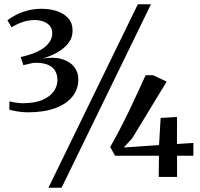

<svg xmlns="http://www.w3.org/2000/svg" viewBox="-20 -835 944 906"><path d="M111.5 -305Q87.5 -305 63 -309Q38.5 -313 24 -317.5L24.5 -357Q37 -353.5 54.5 -350.8Q72 -348 88 -348Q143.5 -348 179.5 -363.2Q215.5 -378.5 233.2 -403.5Q251 -428.5 251 -457.5Q251 -482 240.2 -500.8Q229.5 -519.5 204.8 -529.8Q180 -540 138.5 -538.5Q134 -537.5 124.8 -535.5Q115.5 -533.5 106 -531.2Q96.5 -529 90.5 -527.5L77.5 -566Q91 -568.5 105.2 -572.8Q119.5 -577 133 -581.5Q179 -598.5 202.8 -623.2Q226.5 -648 226.5 -678Q226.5 -700 214.5 -713.8Q202.5 -727.5 183.5 -734Q164.5 -740.5 143.5 -740.5Q112 -740 83.5 -729.8Q55 -719.5 35 -706L15 -739Q29.5 -751 53.2 -763.5Q77 -776 108.2 -784.8Q139.5 -793.5 175.5 -793.5Q217 -793.5 250.2 -782Q283.5 -770.5 303 -748Q322.5 -725.5 322.5 -691Q322.5 -656 301.5 -630Q280.5 -604 247.8 -586.2Q215 -568.5 180 -558.5Q233 -567.5 271 -556.5Q309 -545.5 329.2 -520.5Q349.5 -495.5 349.5 -461Q350 -415.5 322.5 -380.2Q295 -345 241.8 -325Q188.5 -305 111.5 -305ZM630.5 -815H692.5L270.5 51H208.5ZM729 0 730 -100H523L500 -141.5Q521.5 -179 544.5 -223Q567.5 -267 589.5 -312.8Q611.5 -358.5 631.2 -401.5Q651 -444.5 667 -480H702.5L766.5 -450L603.5 -182L564 -139L730.5 -150.5L738 -278.5L815.5 -283L815 -155.5L892.5 -160.5V-100H815.5V0Z"/></svg>

Font: Merriweather 72pt
Style: Regular
Weight: 400
Version: Version 2.100